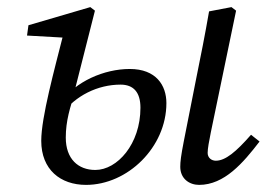

<svg xmlns="http://www.w3.org/2000/svg" viewBox="-20 -507 750 540"><path d="M540 13C611 13 664 -49 710 -109L686 -128C644 -80 614 -55 587 -55C575 -55 564 -63 564 -77C564 -89 568 -110 573 -135L644 -477L631 -487L568 -475C557 -411 544 -346 531 -282L497 -110C489 -69 487 -52 487 -38C487 -4 513 13 540 13ZM222 13C339 13 448 -93 448 -217C448 -267 419 -313 345 -313C273 -313 192 -278 151 -219L154 -186C192 -238 255 -269 319 -269C356 -269 375 -247 375 -204C375 -102 310 -29 248 -29C200 -29 165 -60 165 -120C165 -167 177 -205 192 -251V-260L247 -477L234 -487L60 -436L56 -407L180 -400L159 -414C133 -311 96 -177 96 -111C96 -30 150 13 222 13Z"/></svg>

Font: Source Serif Variable
Style: Italic
Weight: 389
Italic angle: -12°
Designer: Frank Grießhammer
Foundry: Adobe Systems Incorporated
Version: Version 3.001;hotconv 1.0.111;makeotfexe 2.5.65597